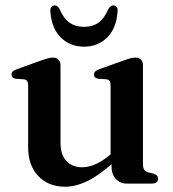

<svg xmlns="http://www.w3.org/2000/svg" viewBox="-20 -698 658 730"><path d="M404 -65V-93.5L400.5 -96V-373Q400.5 -385 396.8 -390.2Q393 -395.5 384.5 -396.5L354 -398.5Q345.5 -400 341.5 -404Q337.5 -408 337.5 -414.5Q337.5 -422 342.2 -426.5Q347 -431 359 -435.5L447 -467Q464.5 -473.5 475.2 -476.2Q486 -479 495 -479Q509 -479 516.2 -471.2Q523.5 -463.5 523.5 -450V-74.5Q523.5 -60 528.2 -53Q533 -46 542.5 -43L563 -38Q572.5 -35 576.8 -30.2Q581 -25.5 581 -18.5Q581 -10 575 -5Q569 0 556 0H461.5Q436.5 0 420.2 -17.8Q404 -35.5 404 -65ZM87 -137.5V-373Q87 -385 83 -390.2Q79 -395.5 70.5 -396.5L40.5 -398.5Q31.5 -400 27.8 -404Q24 -408 24 -414.5Q24 -422 28.5 -426.5Q33 -431 45.5 -435.5L133.5 -467Q151.5 -473.5 162 -476.2Q172.5 -479 180 -479Q195 -479 202.5 -471.2Q210 -463.5 210 -450V-156Q210 -109 232.8 -85.5Q255.5 -62 293 -62Q316.5 -62 343.5 -73.8Q370.5 -85.5 400 -111L420.5 -129L442 -107.5L421 -89Q360 -33 314.2 -10.5Q268.5 12 227.5 12Q164.5 12 125.8 -28.5Q87 -69 87 -137.5ZM299.5 -596Q332.5 -596 354.8 -612.2Q377 -628.5 392 -663.5Q400 -677.5 410.5 -677.5Q419 -677.5 423.8 -671.2Q428.5 -665 427 -654Q422.5 -590.5 387.5 -555.5Q352.5 -520.5 299.5 -520.5Q246.5 -520.5 211.2 -555.5Q176 -590.5 171.5 -654Q170.5 -665 175.2 -671.2Q180 -677.5 188 -677.5Q199 -677.5 206.5 -663.5Q221.5 -628 244.2 -612Q267 -596 299.5 -596Z"/></svg>

Font: Fraunces Medium
Style: Regular
Weight: 500
Version: Version 1.000;[b76b70a41]